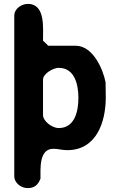

<svg xmlns="http://www.w3.org/2000/svg" viewBox="-20 -761 607 982"><path d="M123 -741C91 -741 53 -718 53 -680V140C53 176 89 201 121 201C157 201 174 185 187 153C188 107 177 0 253 0C277 0 299 7 324 7C474 7 521 -138 521 -263C521 -275 520 -329 520 -340C506 -411 454 -527 367 -527H227L200 -553C199 -611 215 -741 123 -741ZM280 -414C364 -414 381 -325 381 -260C381 -195 364 -106 280 -106C248 -106 200 -140 200 -173V-353C200 -386 254 -414 280 -414Z"/></svg>

Font: Asimov Print
Style: Regular
Weight: 500
Designer: Google
Version: Version 2.000980: 2014